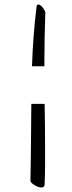

<svg xmlns="http://www.w3.org/2000/svg" viewBox="-20 -744 319 852"><path d="M122 -450Q124 -515 129 -580.5Q134 -646 142 -713Q143 -724 150 -724Q157 -724 165 -715.5Q173 -707 178 -697.5Q183 -688 181 -684Q179 -629 178 -576.5Q177 -524 177 -474V-450ZM163 88Q150 88 132.5 77Q115 66 115 58Q117 -31 117.5 -115.5Q118 -200 119 -283H178Q179 -237 179.5 -191.5Q180 -146 180 -99Q180 -58 180 -15Q180 28 178 74Q178 88 163 88Z"/></svg>

Font: Grechen Fuemen
Style: Regular
Weight: 400
Designer: Robert E. Leuschke
Foundry: Robert E. Leuschke
Version: Version 1.010; ttfautohint (v1.8.3)